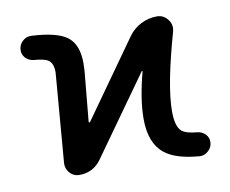

<svg xmlns="http://www.w3.org/2000/svg" viewBox="-65 -636 844 704"><g transform="rotate(-10 357.0 -284.0)"><path d="M451.2 -489.3Q469.7 -515.6 498 -530.3Q526.4 -544.9 558.6 -544.9Q583 -544.9 598.6 -524.4Q609.4 -510.7 609.4 -495.1Q609.4 -487.3 607.4 -479.5Q552.7 -287.1 552.7 -192.4Q552.7 -134.8 574.2 -117.2Q588.9 -104.5 630.9 -100.6Q649.4 -98.6 661.1 -85.9Q671.9 -74.2 671.9 -58.6Q671.9 -38.1 656.2 -24.4Q643.6 -12.7 627.9 -12.7Q626 -12.7 624 -12.7Q537.1 -19.5 496.1 -51.8Q445.3 -91.8 445.3 -182.6Q445.3 -254.9 471.7 -354.5Q472.7 -356.4 471.2 -356.9Q469.7 -357.4 468.8 -356.4L260.7 -64.5Q230.5 -21.5 177.7 -21.5Q157.2 -21.5 143.1 -37.1Q128.9 -52.7 129.9 -73.2L156.2 -394.5Q157.2 -401.4 157.2 -408.2Q157.2 -441.4 139.6 -453.1Q126 -462.9 85.9 -465.8Q68.4 -467.8 55.7 -480.5Q44.9 -493.2 44.9 -507.8Q44.9 -529.3 60.5 -543Q73.2 -554.7 89.8 -554.7Q91.8 -554.7 92.8 -554.7Q189.5 -549.8 226.6 -520.5Q263.7 -491.2 263.7 -422.9Q263.7 -409.2 262.7 -394.5L245.1 -208Q245.1 -206.1 247.1 -205.1Q249 -204.1 250 -206.1Z"/></g></svg>

Font: Gen Jyuu GothicX Medium
Style: Regular
Weight: 500
Designer: Ryoko NISHIZUKA (kana &amp; ideographs); Paul D. Hunt (Latin, Greek &amp; Cyrillic); Wenlong ZHANG (bopomofo); Sandoll C
Version: Version 1.058.20140828